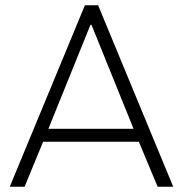

<svg xmlns="http://www.w3.org/2000/svg" viewBox="-20 -706 692 726"><path d="M505 -170H143L73 0H17L301 -686H351L635 0H576ZM326 -612H322L163 -219H485Z"/></svg>

Font: Chivo Thin
Style: Regular
Weight: 100
Designer: Hector Gatti
Foundry: Omnibus-Type
Version: Version 1.007